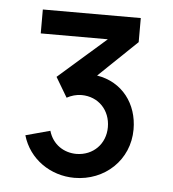

<svg xmlns="http://www.w3.org/2000/svg" viewBox="-41 -758 482 536"><g transform="rotate(5 200.0 -490.0)"><path d="M186.5 -259.5C271.5 -259.5 339.5 -322.5 339.5 -408.5C339.5 -480 296.5 -538 225 -549.5L332.5 -652.5V-720H58V-653H246L112.5 -536L145.5 -480.5C157.5 -487 172 -491.5 186.5 -491.5C234 -491.5 267.5 -456 267.5 -408.5C267.5 -361.5 233.5 -327 186.5 -326.5C151.5 -326.5 119.5 -346.5 108.5 -384.5L40 -366C59 -300.5 119.5 -259.5 186.5 -259.5Z"/></g></svg>

Font: Manrope SemiBold
Style: Regular
Weight: 600
Designer: Mikhail Sharanda
Foundry: Mikhail Sharanda
Version: Version 4.505